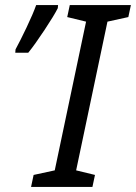

<svg xmlns="http://www.w3.org/2000/svg" viewBox="-20 -734 534 754"><path d="M112 -47 195 -65 318 -649 244 -667 254 -714H494L484 -667L402 -649L279 -65L353 -47L343 0H102ZM41 -540Q59 -573 84.5 -626.5Q110 -680 122 -714H208L207 -702Q193 -674 155 -616.5Q117 -559 91 -527H40Z"/></svg>

Font: Noto Sans UI Narrow
Style: Italic
Weight: 400
Width: 4
Italic angle: -12°
Designer: Monotype Design Team
Foundry: Monotype Imaging Inc.
Version: Version 1.001